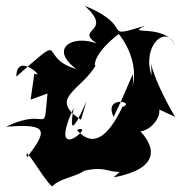

<svg xmlns="http://www.w3.org/2000/svg" viewBox="-20 -604 622 659"><path d="M85 -262 143 -283C128 -127 151 -242 1 -169C150 -181 141 -154 73 -64C55 -127 158 62 163 32C203 -5 291 6 308 -74C228 23 273 -41 352 -19C463 10 483 -105 370 5C522 -24 535 -96 427 -187C456 -80 616 -266 459 -259L581 -203C478 -377 500 -432 500 -345C466 -449 552 -525 582 -445C550 -527 406 -479 476 -515C320 -468 450 -511 271 -584C373 -492 234 -507 312 -455C227 -486 148 -437 242 -367C104 -407 221 -503 36 -341C37 -431 141 -328 98 -352ZM398 -262 370 -203C334 -278 449 -254 400 -237C352 -135 299 -94 244 -158C317 -186 137 -26 233 -234C211 -113 252 -200 277 -257L258 -193C143 -268 261 -294 310 -382C307 -361 283 -407 387 -487C372 -506 462 -414 435 -306C415 -298 441 -267 436 -350Z"/></svg>

Font: Asimov Silicon
Style: Regular
Weight: 400
Designer: Google
Version: Version 2.000980; 2014